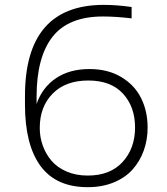

<svg xmlns="http://www.w3.org/2000/svg" viewBox="-20 -755 689 792"><path d="M341.8 17.1Q211.4 17.1 147.2 -70.3Q83 -157.7 83 -323.2V-358.9Q83 -734.9 408.2 -734.9Q461.4 -734.9 522.9 -726.1V-679.2Q457.5 -687 404.8 -687Q262.2 -687 196.5 -603Q130.9 -519 130.9 -356V-326.2Q154.3 -394 210.4 -432.1Q266.6 -470.2 349.1 -470.2Q424.8 -470.2 480 -437.3Q535.2 -404.3 562 -350.3Q588.9 -296.4 588.9 -229Q588.9 -178.2 573 -134Q557.1 -89.8 526.9 -55.9Q496.6 -22 449 -2.4Q401.4 17.1 341.8 17.1ZM341.8 -30.8Q434.6 -30.8 485.8 -86.9Q537.1 -143.1 537.1 -229Q537.1 -314.5 487.3 -368.7Q437.5 -422.9 344.2 -422.9Q250.5 -422.9 197.3 -368.9Q144 -314.9 144 -227.1Q144 -189 156.5 -154.3Q168.9 -119.6 192.6 -91.8Q216.3 -64 254.9 -47.4Q293.5 -30.8 341.8 -30.8Z"/></svg>

Font: Sora ExtraLight
Style: Regular
Weight: 200
Designer: Jonathan Barnbrook, Julián Moncada
Foundry: Barnbrook Fonts
Version: Version 2.000